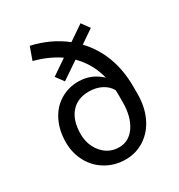

<svg xmlns="http://www.w3.org/2000/svg" viewBox="-183 -893 953 1024"><g transform="rotate(-30 293.0 -380.5)"><path d="M400.4 -635.3Q522 -506.3 522 -306.6V-261.2Q522 -184.1 493.4 -122.3Q464.8 -60.5 412.1 -25.4Q359.4 9.8 293.9 9.8Q228 9.8 174.3 -21.7Q120.6 -53.2 91.1 -107.9Q61.5 -162.6 61.5 -228Q61.5 -299.8 88.9 -356.7Q116.2 -413.6 166.7 -445.3Q217.3 -477.1 280.3 -477.1Q359.9 -477.1 418.9 -421.4Q395.5 -516.6 326.7 -585.4L220.2 -513.2L184.6 -561.5L278.3 -625.5Q213.9 -669.9 124.5 -693.8L152.3 -771.5Q269 -745.1 354.5 -677.2L446.8 -740.2L482.4 -691.4ZM431.6 -310.1 430.7 -337.4Q414.6 -367.2 380.6 -385Q346.7 -402.8 301.8 -402.8Q231 -402.8 191.4 -356.2Q151.9 -309.6 151.9 -228Q151.9 -159.7 192.6 -111.8Q233.4 -64 295.9 -64Q356.9 -64 394.3 -119.1Q431.6 -174.3 431.6 -264.2Z"/></g></svg>

Font: TypoPRO Roboto
Style: Regular
Weight: 400
Designer: Google
Version: Version 2.136; 2016